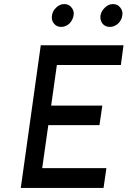

<svg xmlns="http://www.w3.org/2000/svg" viewBox="-20 -922 626 942"><path d="M295 -902Q273 -902 256 -885Q238 -869 235 -846Q231 -823 245 -806Q258 -790 280 -790Q302 -790 320 -806Q337 -823 341 -846Q345 -868 331 -885Q318 -902 295 -902ZM534 -902Q512 -902 495 -885Q477 -868 473 -846Q470 -823 483 -806Q496 -790 519 -790Q541 -790 559 -806Q577 -823 580 -846Q584 -868 570 -885Q557 -902 534 -902ZM82 0H488L502 -97H187L217 -308H468L482 -404H231L259 -603H573L586 -700H180Z"/></svg>

Font: Unageo
Style: Medium-Italic
Weight: 500
Designer: Richard Sepsi
Foundry: Richard Sepsi
Version: Version 2.000